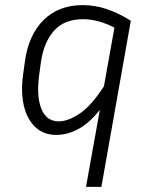

<svg xmlns="http://www.w3.org/2000/svg" viewBox="-20 -517 590 750"><path d="M491 -436 376 213H316L370 -88Q329 -36 286 -13Q243 10 200 10Q150 10 117.5 -21Q85 -52 73 -105Q61 -158 70 -224L77 -275Q91 -380 150 -438.5Q209 -497 303 -497Q352 -497 398.5 -481Q445 -465 491 -436ZM133 -224Q122 -141 141.5 -92Q161 -43 210 -43Q246 -43 291.5 -73.5Q337 -104 386 -180L427 -409Q363 -442 305 -442Q231 -442 191 -397Q151 -352 140 -275Z"/></svg>

Font: Inria Sans Light
Style: Italic
Weight: 300
Italic angle: -10°
Designer: Black Foundry Team
Foundry: Black Foundry
Version: Version 1.2; ttfautohint (v1.8.3)